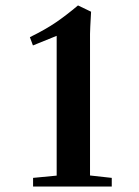

<svg xmlns="http://www.w3.org/2000/svg" viewBox="-20 -683 509 703"><path d="M101.1 0V-31.7L187.5 -40V-551.8L100.6 -516.6L89.4 -546.9Q147 -575.2 184.8 -601.1Q222.7 -627 265.6 -663.1L313.5 -640.1Q309.6 -573.7 309.6 -558.6V-40.5L389.2 -31.7V0Z"/></svg>

Font: Elstob 14pt
Style: Bold
Weight: 700
Designer: Peter S. Baker
Version: Version 1.015